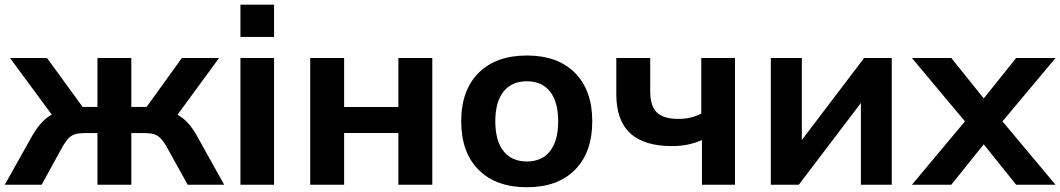

<svg xmlns="http://www.w3.org/2000/svg" viewBox="-28 -786 4511 817"><path d="M243.2 -313 215.1 -267.3 14.6 -539.1H172.1L323.5 -331.1H386.7V-539.1H530.8V-331.1H595.9L745.8 -539.1H904.1L705.1 -267.3L674.6 -313Q704.1 -309.8 727.3 -297.6Q750.5 -285.4 770.6 -263.8Q790.8 -242.2 809.8 -208.3L925.8 0H770.5L679.4 -164.6Q666.5 -186.5 654.2 -198.5Q641.8 -210.4 626.7 -215.1Q611.6 -219.7 588.1 -219.7H530.8V0H386.7V-219.7H330.3Q307.1 -219.7 291.7 -215.1Q276.4 -210.4 264.5 -198.4Q252.7 -186.3 239.7 -164.6L149.2 0H-7.6L109.1 -208.3Q129.2 -242.4 148.9 -263.9Q168.7 -285.4 191.4 -297.6Q214.1 -309.8 243.2 -313Z M995.1 -766.1H1138.2V-628.9H995.1ZM995.1 -539.1H1138.2V0H995.1Z M1292 -539.1H1436.3V-330.8H1667.2V-539.1H1811.5V0H1667.2V-220H1436.3V0H1292Z M1934.6 -269.8Q1934.6 -401.9 2008.5 -475.8Q2082.4 -549.8 2214.1 -549.8Q2345.1 -549.8 2418.6 -475.8Q2492.2 -401.9 2492.2 -269.8Q2492.2 -137.5 2418.6 -63.4Q2345.1 10.7 2214.1 10.7Q2082.4 10.7 2008.5 -63.4Q1934.6 -137.5 1934.6 -269.8ZM2347.2 -270Q2347.2 -352.1 2312.6 -396.1Q2278.1 -440.2 2213.7 -440.2Q2149.4 -440.2 2114.5 -396.1Q2079.6 -352.1 2079.6 -270Q2079.6 -187.3 2114.5 -143.1Q2149.4 -98.9 2213.7 -98.9Q2278.1 -98.9 2312.6 -143.1Q2347.2 -187.3 2347.2 -270Z M2832 -164.3Q2712.9 -164.3 2653.7 -219Q2594.5 -273.7 2594.5 -384.3V-539.1H2738.8V-397.2Q2738.8 -334.7 2767.1 -307.4Q2795.4 -280 2859.4 -280Q2887 -280 2910.8 -285.8Q2934.6 -291.5 2956.1 -302.7V-539.1H3099.6V0H2959V-190.2Q2902.1 -164.3 2832 -164.3Z M3252 -539.1H3384V-138.9H3345L3648.9 -539.1H3766.6V0H3635.3V-400.1H3675L3371.1 0H3252Z M4295.9 0 4158 -171.9 4020 0H3852.5L4078.1 -269.5L3852.5 -539.1H4020L4158 -367.2L4295.9 -539.1H4463.4L4237.8 -269.5L4463.4 0Z"/></svg>

Font: Min Sans VF VF
Style: Regular
Weight: 400
Designer: Jinseong-Kim, NotoSansCJK, Nunito
Foundry: Jinseong-Kim
Version: Version 1.420;Glyphs 3.1.2 (3151)